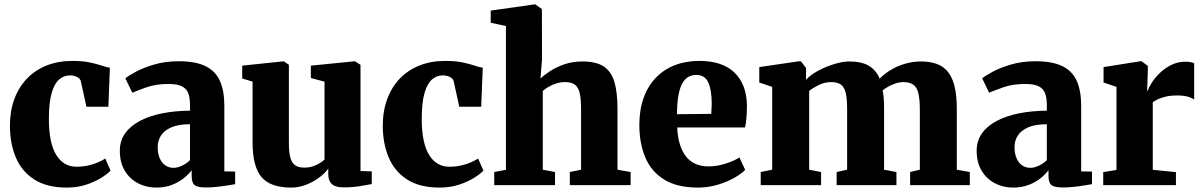

<svg xmlns="http://www.w3.org/2000/svg" viewBox="-20 -839 5452 870"><path d="M282.5 11Q193 11 136 -25.2Q79 -61.5 52 -125Q25 -188.5 25 -269.5Q25 -336.5 45.2 -390.8Q65.5 -445 102.8 -483.5Q140 -522 192 -542.5Q244 -563 307.5 -563Q354.5 -563 386.2 -556.2Q418 -549.5 440 -542Q462 -534.5 478 -532L471 -355.5H371.5L346.5 -470Q344 -480 336 -486Q328 -492 317.5 -494.8Q307 -497.5 298 -497.5Q269.5 -497.5 248 -479Q226.5 -460.5 214 -417.2Q201.5 -374 201.5 -299Q201.5 -245 210 -204.2Q218.5 -163.5 235 -136.8Q251.5 -110 274.5 -96.8Q297.5 -83.5 325.5 -83.5Q354 -83.5 378 -88.8Q402 -94 422 -102.5Q442 -111 457 -120.5L481 -66Q469 -52.5 440.5 -34.2Q412 -16 371.5 -2.5Q331 11 282.5 11Z M687.5 11Q642.5 11 605 -8.8Q567.5 -28.5 545.2 -65.8Q523 -103 523 -156Q523 -201.5 547.5 -235.5Q572 -269.5 615.5 -292Q659 -314.5 716.8 -325.8Q774.5 -337 841 -337.5V-362.5Q841 -395.5 833 -416.5Q825 -437.5 804 -448Q783 -458.5 743 -458.5Q687 -458.5 645 -443.8Q603 -429 579.5 -419L548 -484Q561.5 -495.5 595.8 -514Q630 -532.5 679.8 -547Q729.5 -561.5 790 -561.5Q866.5 -561.5 911.5 -539.2Q956.5 -517 976.5 -472.5Q996.5 -428 996.5 -360V-62.5L1045.5 -61.5V-4.5Q1034.5 -2.5 1011.5 1.2Q988.5 5 962 7.8Q935.5 10.5 913.5 10.5Q875.5 10.5 862 -0.2Q848.5 -11 848.5 -42V-68Q836.5 -51 814 -32.5Q791.5 -14 759.8 -1.5Q728 11 687.5 11ZM766.5 -78.5Q784 -78.5 805.2 -88.5Q826.5 -98.5 841 -113.5V-276Q787.5 -276 755.2 -261.5Q723 -247 708.8 -223.8Q694.5 -200.5 694.5 -173Q694.5 -143.5 703.5 -122.5Q712.5 -101.5 728.8 -90Q745 -78.5 766.5 -78.5Z M1536.5 10Q1500.5 10 1484 -4.8Q1467.5 -19.5 1467.5 -49V-75Q1452 -53.5 1425.8 -34Q1399.5 -14.5 1367 -1.8Q1334.5 11 1300 11Q1205.5 11 1165 -36.5Q1124.5 -84 1124.5 -194.5V-469L1077.5 -483.5V-541.5L1263 -561H1266L1289 -545.5V-191Q1289 -149.5 1295.5 -125.2Q1302 -101 1317.2 -90.2Q1332.5 -79.5 1358.5 -79.5Q1381.5 -79.5 1399.2 -85.8Q1417 -92 1429.8 -100.2Q1442.5 -108.5 1450.5 -116V-469L1388.5 -485.5V-541.5L1583.5 -561H1589L1613.5 -545.5V-64L1664.5 -62.5V-5Q1646 -1.5 1612.5 4.2Q1579 10 1536.5 10Z M1972 11Q1882.5 11 1825.5 -25.2Q1768.5 -61.5 1741.5 -125Q1714.5 -188.5 1714.5 -269.5Q1714.5 -336.5 1734.8 -390.8Q1755 -445 1792.2 -483.5Q1829.5 -522 1881.5 -542.5Q1933.5 -563 1997 -563Q2044 -563 2075.8 -556.2Q2107.5 -549.5 2129.5 -542Q2151.5 -534.5 2167.5 -532L2160.5 -355.5H2061L2036 -470Q2033.5 -480 2025.5 -486Q2017.5 -492 2007 -494.8Q1996.5 -497.5 1987.5 -497.5Q1959 -497.5 1937.5 -479Q1916 -460.5 1903.5 -417.2Q1891 -374 1891 -299Q1891 -245 1899.5 -204.2Q1908 -163.5 1924.5 -136.8Q1941 -110 1964 -96.8Q1987 -83.5 2015 -83.5Q2043.5 -83.5 2067.5 -88.8Q2091.5 -94 2111.5 -102.5Q2131.5 -111 2146.5 -120.5L2170.5 -66Q2158.5 -52.5 2130 -34.2Q2101.5 -16 2061 -2.5Q2020.5 11 1972 11Z M2272.5 -69.5V-721L2203.5 -736V-791L2401 -819H2406L2435.5 -798L2436 -569.5L2429 -483Q2446 -499.5 2473.8 -517.5Q2501.5 -535.5 2538.5 -548Q2575.5 -560.5 2619.5 -560.5Q2681.5 -560.5 2715.8 -537.8Q2750 -515 2764 -467.8Q2778 -420.5 2778 -346V-70L2837.5 -59.5V0H2562V-59.5L2613 -70V-345.5Q2613 -388.5 2607.2 -415.2Q2601.5 -442 2586 -454.5Q2570.5 -467 2540.5 -467Q2520.5 -467 2501.5 -461.2Q2482.5 -455.5 2466.8 -446.2Q2451 -437 2439.5 -427V-70L2495 -59.5V0H2219.5V-59.5Z M3143 11Q3048.5 11 2990 -25Q2931.5 -61 2904.2 -125.2Q2877 -189.5 2877 -273Q2877 -341.5 2896.5 -395.5Q2916 -449.5 2951.8 -486.8Q2987.5 -524 3037.5 -543.5Q3087.5 -563 3148.5 -563Q3253.5 -563 3308 -510.2Q3362.5 -457.5 3364.5 -363Q3364.5 -328.5 3362.2 -303.8Q3360 -279 3356 -261.5H3048.5Q3050.5 -217 3061 -184Q3071.5 -151 3089.2 -129Q3107 -107 3132.5 -96Q3158 -85 3191 -85Q3229.5 -85 3269 -98Q3308.5 -111 3330.5 -125.5L3356.5 -69.5Q3341.5 -53 3309 -34.2Q3276.5 -15.5 3233.2 -2.2Q3190 11 3143 11ZM3047.5 -321.5 3203 -323Q3203.5 -334.5 3204 -345.5Q3204.5 -356.5 3205 -368Q3205 -429.5 3189.8 -464.5Q3174.5 -499.5 3134.5 -499.5Q3116 -499.5 3100.8 -491.5Q3085.5 -483.5 3073.5 -464.2Q3061.5 -445 3054.8 -410.2Q3048 -375.5 3047.5 -321.5Z M3427 0V-59.5L3479 -70V-445.5L3420.5 -465V-535L3601 -561.5H3609L3632.5 -530.5L3632 -477.5Q3654 -501 3689 -519.5Q3724 -538 3761.5 -549.2Q3799 -560.5 3828.5 -560.5Q3883.5 -560.5 3916.5 -541.2Q3949.5 -522 3966 -482.5Q3987 -504.5 4016.5 -522.2Q4046 -540 4081.2 -550.2Q4116.5 -560.5 4153 -560.5Q4196.5 -560.5 4227.2 -548.5Q4258 -536.5 4277.5 -510.5Q4297 -484.5 4306.2 -444Q4315.5 -403.5 4315.5 -346.5V-70L4374.5 -59.5V0H4104V-59.5L4148 -70V-342.5Q4148 -388 4141.5 -415.5Q4135 -443 4118.8 -455Q4102.5 -467 4074 -467Q4056.5 -467 4038.8 -461.2Q4021 -455.5 4005.8 -447Q3990.5 -438.5 3979.5 -429.5Q3982 -418 3983.5 -404.8Q3985 -391.5 3985.5 -377.5Q3986 -363.5 3986 -348.5V-70L4042 -59.5V0H3771V-59.5L3818.5 -70V-345.5Q3818.5 -390 3812.5 -416.8Q3806.5 -443.5 3791 -455.2Q3775.5 -467 3746.5 -467Q3716.5 -467 3689.8 -453.8Q3663 -440.5 3646.5 -427V-70L3700.5 -59.5V0Z M4570 11Q4525 11 4487.5 -8.8Q4450 -28.5 4427.8 -65.8Q4405.5 -103 4405.5 -156Q4405.5 -201.5 4430 -235.5Q4454.5 -269.5 4498 -292Q4541.5 -314.5 4599.2 -325.8Q4657 -337 4723.5 -337.5V-362.5Q4723.5 -395.5 4715.5 -416.5Q4707.5 -437.5 4686.5 -448Q4665.5 -458.5 4625.5 -458.5Q4569.5 -458.5 4527.5 -443.8Q4485.5 -429 4462 -419L4430.5 -484Q4444 -495.5 4478.2 -514Q4512.5 -532.5 4562.2 -547Q4612 -561.5 4672.5 -561.5Q4749 -561.5 4794 -539.2Q4839 -517 4859 -472.5Q4879 -428 4879 -360V-62.5L4928 -61.5V-4.5Q4917 -2.5 4894 1.2Q4871 5 4844.5 7.8Q4818 10.5 4796 10.5Q4758 10.5 4744.5 -0.2Q4731 -11 4731 -42V-68Q4719 -51 4696.5 -32.5Q4674 -14 4642.2 -1.5Q4610.5 11 4570 11ZM4649 -78.5Q4666.5 -78.5 4687.8 -88.5Q4709 -98.5 4723.5 -113.5V-276Q4670 -276 4637.8 -261.5Q4605.5 -247 4591.2 -223.8Q4577 -200.5 4577 -173Q4577 -143.5 4586 -122.5Q4595 -101.5 4611.2 -90Q4627.5 -78.5 4649 -78.5Z M4979 0V-59L5039 -69V-445.5L4980.5 -465V-535L5147 -561.5H5152.5L5181 -540.5V-516.5L5178 -428.5H5181.5Q5185.5 -443.5 5199.5 -465.2Q5213.5 -487 5236 -508.8Q5258.5 -530.5 5288 -545Q5317.5 -559.5 5352.5 -559.5Q5366 -559.5 5375.8 -557.2Q5385.5 -555 5391 -552.5V-387.5Q5380 -396 5361.2 -401.2Q5342.5 -406.5 5311.5 -406.5Q5286 -406.5 5265 -401.8Q5244 -397 5228.5 -390Q5213 -383 5203.5 -376V-69.5L5308.5 -59V0Z"/></svg>

Font: Merriweather 36pt Black
Style: Regular
Weight: 900
Version: Version 2.100